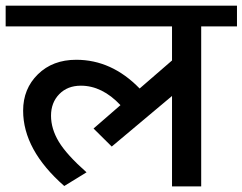

<svg xmlns="http://www.w3.org/2000/svg" viewBox="-41 -669 870 689"><path d="M576.3 0V-324.6L360 -143.1L294.7 -207.8L391.3 -291.7Q325.6 -361.5 249.2 -361.5Q201.2 -361.5 171.6 -331.1Q142.1 -300.8 142.1 -253.8Q142.1 -206.8 170.1 -160.3Q198.2 -113.8 269.5 -50.6L189.6 -1.5Q42 -130.9 42 -272Q42 -350.4 95 -402.4Q148.1 -454.5 232.6 -454.5Q360 -454.5 460.1 -351.4L576.3 -452V-574.3H-20.7V-648.6H809.4V-574.3H681V0Z"/></svg>

Font: Khula SemiBold
Style: Regular
Weight: 600
Designer: Erin McLaughlin, Steve Matteson
Version: Version 1.002;PS 1.0;hotconv 1.0.72;makeotf.lib2.5.5900; ttf